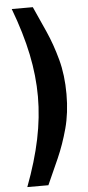

<svg xmlns="http://www.w3.org/2000/svg" viewBox="-62 -824 457 998"><g transform="rotate(-5 167.0 -325.5)"><path d="M284 -325Q284 -227 262 -146Q240 -65 209 5Q178 75 149 139H39Q88 9 111.5 -104.5Q135 -218 135 -325Q135 -433 111.5 -546.5Q88 -660 39 -790H149Q178 -726 209 -656.5Q240 -587 262 -505.5Q284 -424 284 -325Z"/></g></svg>

Font: BDO Grotesk
Style: Bold
Weight: 700
Designer: Deni Anggara
Foundry: Lokal Container
Version: Version 2.000